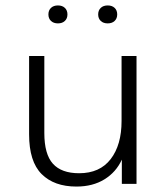

<svg xmlns="http://www.w3.org/2000/svg" viewBox="-20 -676 610 706"><path d="M261 10Q179 10 133 -36Q87 -82 87 -182V-470H143V-187Q143 -109 174.5 -74Q206 -39 271 -39Q347 -39 387 -91Q427 -143 427 -231V-470H482V0H428V-89Q407 -43 364 -16.5Q321 10 261 10ZM376 -590Q360 -590 350.5 -599Q341 -608 341 -623Q341 -638 350.5 -647Q360 -656 376 -656Q392 -656 401.5 -647Q411 -638 411 -623Q411 -608 401.5 -599Q392 -590 376 -590ZM193 -590Q177 -590 167.5 -599Q158 -608 158 -623Q158 -638 167.5 -647Q177 -656 193 -656Q209 -656 218.5 -647Q228 -638 228 -623Q228 -608 218.5 -599Q209 -590 193 -590Z"/></svg>

Font: Gantari Light
Style: Regular
Weight: 300
Designer: Anugrah Pasau
Foundry: Lafontype
Version: Version 1.000; ttfautohint (v1.8.3)